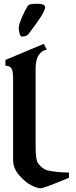

<svg xmlns="http://www.w3.org/2000/svg" viewBox="-20 -1005 408 1025"><path d="M50 -151V-585Q50 -622 42 -638Q34 -654 9 -654V-685L214 -771L230 -739Q208 -739 188 -713Q170 -688 170 -637V-228Q170 -148 184 -132Q208 -102 231 -96Q284 -84 348 -84V-56Q215 0 196.5 0Q178 0 146 -16.5Q114 -33 82 -70Q50 -107 50 -151ZM129 -975Q135 -985 178 -985Q221 -985 221 -966Q221 -938 131 -822Q121 -810 96 -810Q89 -810 84.5 -826Q80 -842 80 -857Q80 -872 96 -910Q112 -948 129 -975Z"/></svg>

Font: Pirata One
Style: Regular
Weight: 400
Designer: Rodrigo Fuenzalida, Nicolas Massi
Foundry: Rodrigo Fuenzalida, Nicolas Massi
Version: Version 1.001